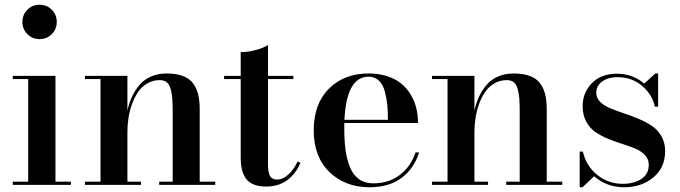

<svg xmlns="http://www.w3.org/2000/svg" viewBox="-20 -780 2867 810"><path d="M95.5 -636Q74.5 -657 74.5 -687.5Q74.5 -718 95.5 -739Q116.5 -760 147 -760Q177.5 -760 198.5 -739Q219.5 -718 219.5 -687.5Q219.5 -657 198.5 -636Q177.5 -615 147 -615Q116.5 -615 95.5 -636ZM34 -13.5H99V-446.5H34V-460H214V-13.5H279V0H34Z M338.5 -13.5H404V-446.5H338.5V-460H517.5V-313.5Q524.5 -345 536.5 -371.2Q548.5 -397.5 567.8 -420.8Q587 -444 616.5 -457Q646 -470 683 -470Q724.5 -470 752.8 -459Q781 -448 795.8 -426.8Q810.5 -405.5 816.5 -379.8Q822.5 -354 822.5 -319V-13.5H888V0H651.5V-13.5H708.5V-308Q708.5 -343 706.8 -365Q705 -387 699.5 -406Q694 -425 682.8 -433.5Q671.5 -442 654 -442Q624.5 -442 600.8 -427.8Q577 -413.5 561.8 -390.8Q546.5 -368 536.2 -338.8Q526 -309.5 521.8 -280.5Q517.5 -251.5 517.5 -223.5V-13.5H575V0H338.5Z M1247.5 -93Q1227.5 -46 1191 -19.5Q1154.5 7 1102 7Q1070 7 1048 -2.8Q1026 -12.5 1015 -30.5Q1004 -48.5 999.8 -68.2Q995.5 -88 995.5 -113.5V-446.5H925.5V-460H995.5V-560Q1024.5 -560 1057.2 -568.5Q1090 -577 1110.5 -590V-460H1217.5V-446.5H1110.5V-88.5Q1110.5 -51.5 1119.2 -37Q1128 -22.5 1149 -22.5Q1173 -22.5 1196.8 -44Q1220.5 -65.5 1235.5 -99Z M1748 -137Q1727.5 -70 1674.8 -30Q1622 10 1539.5 10Q1436 10 1369.8 -54.2Q1303.5 -118.5 1303.5 -230Q1303.5 -342 1367.8 -406Q1432 -470 1535 -470Q1578 -470 1613 -458.8Q1648 -447.5 1672 -428Q1696 -408.5 1712.2 -381.8Q1728.5 -355 1736 -324.8Q1743.5 -294.5 1743.5 -261H1432.5V-235Q1432.5 -185.5 1437.8 -147.2Q1443 -109 1456 -75.8Q1469 -42.5 1494 -24.5Q1519 -6.5 1554.5 -6.5Q1620.5 -6.5 1667 -42.2Q1713.5 -78 1733 -137ZM1535 -456.5Q1442 -456.5 1433 -274.5H1616.5Q1616.5 -309.5 1614 -336.2Q1611.5 -363 1603.8 -393Q1596 -423 1578.5 -439.8Q1561 -456.5 1535 -456.5Z M1802.5 -13.5H1868V-446.5H1802.5V-460H1981.5V-313.5Q1988.5 -345 2000.5 -371.2Q2012.5 -397.5 2031.8 -420.8Q2051 -444 2080.5 -457Q2110 -470 2147 -470Q2188.5 -470 2216.8 -459Q2245 -448 2259.8 -426.8Q2274.5 -405.5 2280.5 -379.8Q2286.5 -354 2286.5 -319V-13.5H2352V0H2115.5V-13.5H2172.5V-308Q2172.5 -343 2170.8 -365Q2169 -387 2163.5 -406Q2158 -425 2146.8 -433.5Q2135.5 -442 2118 -442Q2088.5 -442 2064.8 -427.8Q2041 -413.5 2025.8 -390.8Q2010.5 -368 2000.2 -338.8Q1990 -309.5 1985.8 -280.5Q1981.5 -251.5 1981.5 -223.5V-13.5H2039V0H1802.5Z M2437.5 10H2425.5V-140.5H2439Q2452.5 -80.5 2499.2 -42.5Q2546 -4.5 2607 -4.5Q2654.5 -4.5 2685.8 -25Q2717 -45.5 2717 -84.5Q2717 -108 2701.5 -125Q2686 -142 2661.5 -152.5Q2637 -163 2607.2 -172.2Q2577.5 -181.5 2547.8 -193.5Q2518 -205.5 2493.5 -221.8Q2469 -238 2453.5 -266.2Q2438 -294.5 2438 -332Q2438 -389 2476.8 -429Q2515.5 -469 2583.5 -469Q2648 -469 2698 -427.5L2744.5 -470H2756.5V-330H2742.5Q2732.5 -380 2689.5 -417.2Q2646.5 -454.5 2584.5 -454.5Q2546 -454.5 2520.8 -436.5Q2495.5 -418.5 2495.5 -388.5Q2495.5 -367 2511.5 -350.8Q2527.5 -334.5 2553.2 -323.8Q2579 -313 2609.8 -302.8Q2640.5 -292.5 2671.5 -279.8Q2702.5 -267 2728.2 -250.2Q2754 -233.5 2770 -206Q2786 -178.5 2786 -142.5Q2786 -72.5 2736 -31.2Q2686 10 2613.5 10Q2539.5 10 2486.5 -36.5Z"/></svg>

Font: Bodoni* 16pt Medium
Style: Regular
Weight: 500
Version: Version 2.3